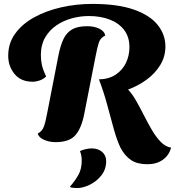

<svg xmlns="http://www.w3.org/2000/svg" viewBox="-20 -707 895 982"><path d="M734 133Q682 133 650 111.5Q618 90 596 48Q578 10 562 -47Q546 -104 528.5 -170Q511 -236 486 -301Q537 -302 572 -325.5Q607 -349 624.5 -386Q642 -423 642 -466Q642 -518 615 -553.5Q588 -589 541 -607Q494 -625 434 -625Q390 -625 346.5 -613Q303 -601 267.5 -576.5Q232 -552 210.5 -514.5Q189 -477 189 -426Q189 -398 194.5 -373.5Q200 -349 216 -316Q202 -302 183 -295.5Q164 -289 147 -289Q87 -289 54.5 -328.5Q22 -368 22 -422Q22 -486 58 -535.5Q94 -585 155 -618.5Q216 -652 293 -669.5Q370 -687 452 -687Q582 -687 664.5 -658Q747 -629 786.5 -579.5Q826 -530 826 -469Q826 -418 800 -375Q774 -332 730.5 -300Q687 -268 635 -249Q656 -227 676 -192Q696 -157 716 -117.5Q736 -78 757 -42Q778 -6 802.5 19Q827 44 855 48Q845 87 813 110Q781 133 734 133ZM264 20Q232 20 205 8Q178 -4 173 -24Q195 -35 204 -58.5Q213 -82 222 -132L279 -424Q289 -474 304.5 -507Q320 -540 348.5 -556.5Q377 -573 426 -573Q462 -573 488.5 -560Q515 -547 518 -525Q494 -514 486 -490.5Q478 -467 469 -420L411 -125Q397 -52 366 -16Q335 20 264 20ZM373 255Q364 255 353 253.5Q342 252 337 249Q365 216 381.5 186.5Q398 157 398 114Q398 87 389 66Q397 61 415.5 56.5Q434 52 448 52Q482 52 502.5 70Q523 88 523 117Q523 159 498.5 190Q474 221 439 238Q404 255 373 255Z"/></svg>

Font: Sansita Swashed
Style: Bold
Weight: 700
Designer: Pablo Cosgaya
Foundry: Omnibus-Type
Version: Version 1.003; ttfautohint (v1.8.3)